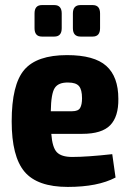

<svg xmlns="http://www.w3.org/2000/svg" viewBox="-20 -724 508 756"><path d="M194 -580H145Q116 -580 116 -613V-671Q116 -704 145 -704H194Q223 -704 223 -671V-613Q223 -580 194 -580ZM345 -580H297Q267 -580 267 -613V-671Q267 -704 297 -704H345Q374 -704 374 -671V-613Q374 -580 345 -580ZM264 -106Q323 -106 422 -117L435 -25Q365 12 247 12Q127 12 76.5 -48Q26 -108 26 -246Q26 -391 75.5 -449Q125 -507 244 -507Q351 -507 398.5 -464.5Q446 -422 446 -335Q447 -265 414 -231Q381 -197 304 -197H182Q186 -143 204 -124.5Q222 -106 264 -106ZM249 -399Q210 -400 195.5 -377.5Q181 -355 180 -286H264Q288 -286 295.5 -299Q303 -312 303 -337Q303 -371 291 -385Q279 -399 249 -399Z"/></svg>

Font: exo2condensed_b
Style: Bold
Weight: 700
Width: 3
Designer: Natanael Gama
Version: Version 1.001;PS 001.001;hotconv 1.0.70;makeotf.lib2.5.58329